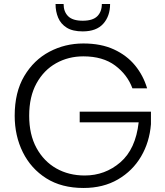

<svg xmlns="http://www.w3.org/2000/svg" viewBox="-20 -927 822 954"><path d="M53 0ZM53 0ZM395 7Q286 7 210 -41Q134 -89 93.5 -170.5Q53 -252 53 -352Q53 -469 100.5 -549Q148 -629 225.5 -670Q303 -711 394 -711Q482 -711 546 -681.5Q610 -652 651 -602Q692 -552 711 -488H638Q613 -556 552 -601.5Q491 -647 394 -647Q320 -647 259 -613Q198 -579 161.5 -513Q125 -447 125 -352Q125 -258 161.5 -191.5Q198 -125 260 -90Q322 -55 401 -55Q502 -55 578 -120.5Q654 -186 669 -319H376V-372H730V-310Q723 -221 681 -149.5Q639 -78 566 -35.5Q493 7 395 7ZM391 -771Q341 -771 311.5 -789.5Q282 -808 269 -839Q256 -870 256 -907H296Q296 -869 318.5 -846.5Q341 -824 391 -824Q441 -824 463.5 -846.5Q486 -869 486 -907H527Q527 -847 493 -809Q459 -771 391 -771Z"/></svg>

Font: Ulagadi Sans Light
Style: Regular
Weight: 300
Designer: Ninad Kale (Devanagari), Jonny Pinhorn (Latin)
Foundry: Indian Type Foundry
Version: Version 3.01;March 29, 2020;FontCreator 12.0.0.2522 64-bit; 